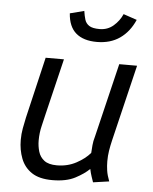

<svg xmlns="http://www.w3.org/2000/svg" viewBox="-53 -782 666 837"><g transform="rotate(5 280.0 -363.0)"><path d="M207 11Q150 11 117 -11Q84 -33 69.5 -70.5Q55 -108 55 -152Q55 -178 59.5 -202.5Q64 -227 69 -250L132 -518H212L153 -273Q149 -254 141 -222Q133 -190 133 -156Q133 -131 140 -107.5Q147 -84 166 -69.5Q185 -55 221 -55Q268 -55 306 -75.5Q344 -96 366 -122Q367 -138 368.5 -156Q370 -174 376 -194L454 -518H532L452 -185Q446 -160 442.5 -138Q439 -116 439 -92Q439 -72 442 -51.5Q445 -31 455 -5L385 5Q381 -7 376.5 -20Q372 -33 368 -52Q346 -30 307 -9.5Q268 11 207 11ZM348 -606Q289 -606 256.5 -634Q224 -662 220 -720L282 -736Q285 -715 290 -698.5Q295 -682 309.5 -672.5Q324 -663 355 -663Q390 -663 415.5 -685Q441 -707 454 -737L513 -717Q490 -664 448.5 -635Q407 -606 348 -606Z"/></g></svg>

Font: Ubuntu Sans Mono
Style: Italic
Weight: 400
Italic angle: -13.5°
Monospace: yes
Designer: Dalton Maag Ltd
Foundry: Dalton Maag Ltd
Version: Version 1.006